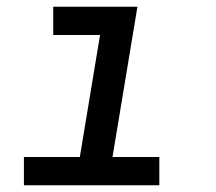

<svg xmlns="http://www.w3.org/2000/svg" viewBox="-20 -550 640 570"><path d="M51 0V-84H217L277 -446H138V-530H388L314 -84H453V0Z"/></svg>

Font: Iosevka Curly Slab MdExObl
Style: Regular
Weight: 500
Width: 7
Italic angle: -9°
Monospace: yes
Designer: Belleve Invis
Foundry: Belleve Invis
Version: Version 11.1.0; ttfautohint (v1.8.3)